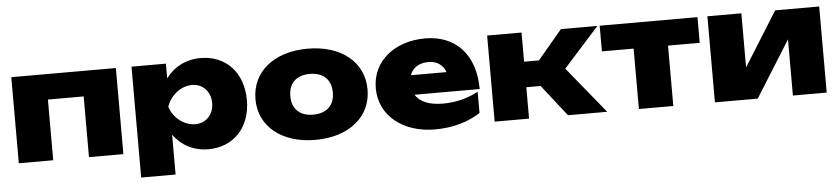

<svg xmlns="http://www.w3.org/2000/svg" viewBox="-44 -849 5569 1273"><g transform="rotate(-5 2740.5 -212.5)"><path d="M52 -573V0H281V-404H519V0H748V-573Z M852 165H1081V-100C1135 -26 1215 17 1313 17C1481 17 1595 -104 1595 -286C1595 -469 1481 -590 1313 -590C1216 -590 1135 -548 1081 -475V-573H852ZM1364 -286C1364 -211 1313 -156 1241 -156C1167 -156 1096 -211 1072 -286C1096 -362 1167 -417 1241 -417C1313 -417 1364 -362 1364 -286Z M2025 17C2249 17 2398 -104 2398 -286C2398 -469 2249 -590 2025 -590C1802 -590 1652 -469 1652 -286C1652 -104 1802 17 2025 17ZM2025 -151C1936 -151 1884 -201 1884 -286C1884 -372 1936 -422 2025 -422C2115 -422 2167 -372 2167 -286C2167 -201 2115 -151 2025 -151Z M2821 17C2942 17 3042 -13 3124 -66V-208C3057 -170 2973 -149 2890 -149C2797 -149 2735 -175 2705 -224H3139C3139 -448 3015 -590 2807 -590C2605 -590 2453 -470 2453 -289C2453 -105 2610 17 2821 17ZM2815 -432C2872 -432 2911 -405 2930 -355H2693C2709 -402 2752 -432 2815 -432Z M3448 0V-209H3543L3707 0H3968L3716 -309L3953 -573H3710L3547 -379H3448V-573H3219V0Z M4179 0H4408V-402H4619V-573H3968V-402H4179Z M4970 0 5204 -374V0H5429V-573H5136L4911 -213V-573H4685V0Z"/></g></svg>

Font: Bounded ExtBd
Style: Regular
Weight: 800
Designer: Vlad Churkin
Version: Version 3.0